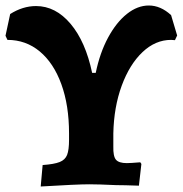

<svg xmlns="http://www.w3.org/2000/svg" viewBox="-28 -670 664 698"><path d="M616 -541 608 -524 594 -525Q537 -525 490 -480.5Q443 -436 414.5 -358.5Q386 -281 384 -185V-138Q383 -102 393.5 -89.5Q404 -77 433 -77Q446 -77 482 -80L486 -74L477 5Q421 3 394 3Q330 0 297 0Q252 0 120 8L127 -70Q169 -73 189 -81Q209 -89 216 -107Q223 -125 223 -162V-185Q223 -287 195 -364Q167 -441 116.5 -483Q66 -525 -1 -525L-8 -540L9 -619Q55 -648 103 -648Q174 -648 228.5 -583.5Q283 -519 307 -405H320Q335 -478 365 -533.5Q395 -589 433.5 -619.5Q472 -650 513 -650Q556 -650 594 -615Z"/></svg>

Font: Alegreya ExtraBold
Style: Regular
Weight: 800
Designer: Juan Pablo del Peral
Foundry: Huerta Tipografica
Version: Version 2.007; ttfautohint (v1.6)